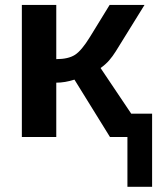

<svg xmlns="http://www.w3.org/2000/svg" viewBox="-20 -548 640 768"><path d="M67.4 -528.3H205.1V-311.5Q252.9 -311.5 279.5 -328.4Q306.2 -345.2 340.3 -400.9L418.5 -528.3H558.1L442.9 -342.3Q430.7 -322.8 416.7 -306.6Q402.8 -290.5 382.3 -275.9L504.9 -93.3H588.4V199.2H489.7V0H419.9L277.8 -229.5Q239.7 -217.3 205.1 -217.3V0H67.4Z"/></svg>

Font: Cousine
Style: Bold
Weight: 700
Monospace: yes
Designer: Steve Matteson
Foundry: Ascender Corporation
Version: Version 1.20